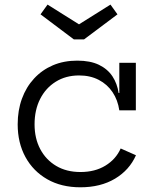

<svg xmlns="http://www.w3.org/2000/svg" viewBox="-20 -806 665 836"><path d="M330 9.5Q247 9.5 185.8 -25.5Q124.5 -60.5 90.8 -122.2Q57 -184 57 -264.5Q57 -325.5 75.5 -376.2Q94 -427 128.5 -464.2Q163 -501.5 210.5 -521.8Q258 -542 316.5 -542Q373 -542 410.8 -523.8Q448.5 -505.5 469.5 -473.8Q490.5 -442 496.5 -401H514L499.5 -325.5Q493 -370.5 470 -404.8Q447 -439 410 -458.2Q373 -477.5 324.5 -477.5Q266.5 -477.5 222.8 -450.2Q179 -423 154.8 -375.2Q130.5 -327.5 130.5 -264.5Q130.5 -203.5 155.2 -156.8Q180 -110 224.8 -83.5Q269.5 -57 330.5 -57Q393.5 -57 439 -84.8Q484.5 -112.5 505.5 -159.5L572 -130Q543.5 -65.5 480.8 -28Q418 9.5 330 9.5ZM499.5 -325.5V-532.5H571.5V-325.5ZM346 -634.5 491.5 -743.5 461 -786 324 -700 187 -786 156.5 -743.5 301.5 -634.5Z"/></svg>

Font: Hepta Slab
Style: Regular
Weight: 400
Designer: Michael LaGattuta
Foundry: Michael LaGattuta
Version: Version 1.100